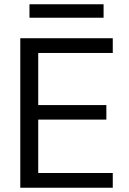

<svg xmlns="http://www.w3.org/2000/svg" viewBox="-20 -879 605 899"><path d="M75 0V-700H508V-631H159V-387H478V-319H159V-69H508V0ZM118 -796V-859H465V-796Z"/></svg>

Font: DM Sans 17pt
Style: Regular
Weight: 400
Version: Version 4.004;gftools[0.9.30]